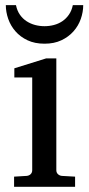

<svg xmlns="http://www.w3.org/2000/svg" viewBox="-20 -719 343 739"><path d="M34.2 0V-39.1L83 -42Q92.3 -43 98.1 -48.8Q104 -54.7 104 -64V-420.9H35.2V-456.1L157.2 -494.1H196.8V-64Q196.8 -54.7 202.9 -48.8Q209 -43 217.8 -42L269 -39.1V0ZM300.3 -699.2Q300.3 -672.9 291 -646.2Q281.7 -619.6 262.9 -598.4Q244.1 -577.1 216.3 -564Q188.5 -550.8 151.4 -550.8Q113.8 -550.8 85.9 -564Q58.1 -577.1 39.6 -598.4Q21 -619.6 11.7 -646.2Q2.4 -672.9 2.4 -699.2H41.5Q45.9 -677.7 56.6 -662.4Q67.4 -647 82.5 -637.2Q97.7 -627.4 115.2 -622.8Q132.8 -618.2 151.4 -618.2Q169.9 -618.2 187.5 -622.8Q205.1 -627.4 219.7 -637.2Q234.4 -647 245.1 -662.4Q255.9 -677.7 260.3 -699.2Z"/></svg>

Font: Charis SIL Phon
Style: Regular
Weight: 400
Foundry: SIL International
Version: Version 5.000